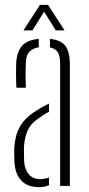

<svg xmlns="http://www.w3.org/2000/svg" viewBox="-20 -765 366 790"><path d="M39.5 -97Q39 -112 38.5 -123.8Q38 -135.5 38.5 -151Q40 -184 48.2 -212Q56.5 -240 76 -264.5Q95.5 -289 131.5 -311Q142 -318 155 -325.2Q168 -332.5 181.5 -339V-305Q171 -300 159.5 -292.5Q148 -285 134.5 -275Q101.5 -252 90 -218.8Q78.5 -185.5 78.5 -150Q78.5 -136 78.8 -122.5Q79 -109 79.5 -99Q82 -67 99 -47.5Q116 -28 144.5 -28Q166 -28 181.5 -35V-3Q164 5 140.5 5Q93.5 5 68 -21.8Q42.5 -48.5 39.5 -97ZM47.5 -404Q46 -433.5 46 -457.2Q46 -481 46.5 -502Q48.5 -550 69.5 -575.2Q90.5 -600.5 139.5 -605V-570.5Q116.5 -567 102 -553Q87.5 -539 86.5 -509Q85.5 -489 85.2 -469.8Q85 -450.5 85.5 -433.8Q86 -417 86.5 -404ZM227.5 0V-504Q227.5 -533.5 218.2 -549.2Q209 -565 185.5 -570V-605Q232 -600.5 249.8 -575Q267.5 -549.5 267.5 -499V0ZM76.5 -640 144.5 -745H177.5L245.5 -640H209.5L161.5 -717L113.5 -640Z"/></svg>

Font: Big Shoulders Stencil Text Thin Thin
Style: Regular
Weight: 250
Version: Version 2.001